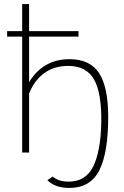

<svg xmlns="http://www.w3.org/2000/svg" viewBox="-20 -750 608 944"><path d="M320 174Q251 174 213 136L239 118Q267 143 318 143Q401 143 438 69Q475 -5 478 -148Q480 -294 442 -360Q404 -426 315 -426Q246 -426 197 -390Q148 -354 123 -290V0H89V-570H15V-597H89V-730H123V-597H366V-570H123V-346Q192 -459 322 -459Q423 -459 467.5 -390Q512 -321 512 -175Q512 0 468.5 87Q425 174 320 174Z"/></svg>

Font: Raleway-v4020 ExtraLight
Style: Regular
Weight: 275
Designer: Matt McInerney, Pablo Impallari, Rodrigo Fuenzalida
Foundry: Matt McInerney, Pablo Impallari, Rodrigo Fuenzalida
Version: Version 4.020;PS 004.020;hotconv 1.0.88;makeotf.lib2.5.64775